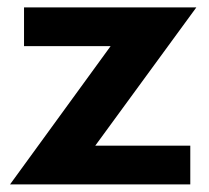

<svg xmlns="http://www.w3.org/2000/svg" viewBox="-20 -485 551 505"><path d="M6.4 0 270.9 -363.6H43.2V-465.5H496.4L230.5 -101.8H480.5V0Z"/></svg>

Font: Spartan
Style: Bold
Weight: 700
Designer: Matt Bailey, Mirko Velimirovic
Foundry: Matt Bailey
Version: Version 1.005